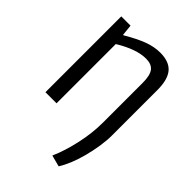

<svg xmlns="http://www.w3.org/2000/svg" viewBox="-223 -650 967 967"><g transform="rotate(45 260.5 -166.5)"><path d="M317 201Q331 170 342.5 133Q354 96 362.5 57.5Q371 19 375.5 -20Q380 -59 380 -94V-380Q380 -433 362.5 -455.5Q345 -478 306 -478Q238 -478 146 -422V0H67V-540H133L139 -481H143Q204 -517 248.5 -533.5Q293 -550 335 -550Q399 -550 428.5 -515.5Q458 -481 458 -406V-84Q458 -47 451.5 -5Q445 37 434.5 77.5Q424 118 409.5 154Q395 190 378 217Z"/></g></svg>

Font: Encode Sans Condensed
Style: Regular
Weight: 400
Designer: Pablo Impallari, Andres Torresi
Foundry: Pablo Impallari, Andres Torresi
Version: Version 1.000; ttfautohint (v1.00) -l 8 -r 50 -G 200 -x 14 -